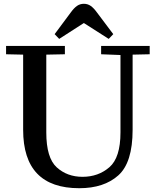

<svg xmlns="http://www.w3.org/2000/svg" viewBox="-20 -982 817 1012"><path d="M12 -740H322V-696L224 -694V-284Q224 -150 279 -100Q334 -50 415 -50Q498 -50 556.5 -100.5Q615 -151 615 -284V-692L513 -696V-740H769V-696L679 -694V-298Q679 -125 603.5 -57.5Q528 10 398 10Q102 10 102 -298V-694L12 -696ZM422 -962Q442 -962 458 -951Q474 -940 492 -915L577 -802L553 -777L423 -860H421L292 -777L268 -802L352 -915Q370 -940 386 -951Q402 -962 422 -962Z"/></svg>

Font: Minipax
Style: Bold
Weight: 500
Designer: Raphaël Ronot, Igor Stepanchenko (Cyrillic)
Foundry: steppetype
Version: Version 1.002